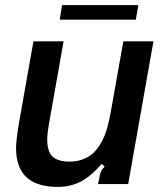

<svg xmlns="http://www.w3.org/2000/svg" viewBox="-20 -721 642 752"><path d="M51 -81Q43 -106 43 -140Q43 -170 53 -232L111 -559H229L171 -231Q165 -197 165 -173Q165 -137 179 -115Q200 -88 251 -88Q310 -88 348 -124Q372 -148 388 -186Q404 -224 415 -289L463 -559H581L482 0H364L369 -24Q371 -39 375.5 -49Q380 -59 390 -69L378 -79Q336 -30 296 -9.5Q256 11 206 11Q79 11 51 -81ZM512 -644H214L223 -701H522Z"/></svg>

Font: Open Sauce Sans SemiBold Italic
Style: Regular
Weight: 600
Italic angle: -10°
Designer: Alfredo Marco Pradil
Foundry: Creative Sauce Fz LLC
Version: Version 1.477